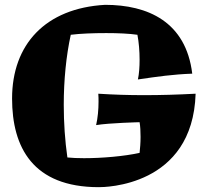

<svg xmlns="http://www.w3.org/2000/svg" viewBox="-20 -751 844 795"><path d="M790 -363C715 -359 645 -357 576 -357C512 -357 449 -359 387 -363C388 -352 388 -341 388 -330C388 -297 385 -264 378 -233C432 -242 558 -245 558 -245C561 -228 562 -206 562 -184C562 -160 560 -136 558 -118C495 -104 403 -96 328 -96C302 -96 278 -97 259 -99C249 -169 244 -243 244 -317C244 -419 254 -520 273 -607C312 -612 366 -614 420 -614C468 -614 515 -612 549 -607C555 -576 558 -539 558 -504C558 -474 556 -445 551 -422C633 -434 695 -443 776 -446C750 -661 592 -731 415 -731C168 -717 30 -567 30 -343C30 -141 116 24 389 24C411 24 778 23 790 -363Z"/></svg>

Font: Galindo
Style: Regular
Weight: 400
Designer: Astigmatic (AOETI)
Foundry: Astigmatic (AOETI)
Version: Version 1.000